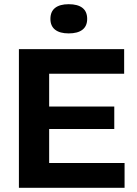

<svg xmlns="http://www.w3.org/2000/svg" viewBox="-20 -894 651 914"><path d="M70 0V-660H214V0ZM170 0V-118H573V0ZM170 -280V-387H524V-280ZM170 -543V-660H571V-543ZM307 -735Q265 -735 242.5 -752.5Q220 -770 220 -804Q220 -839 242.5 -856.5Q265 -874 307 -874Q350 -874 372.5 -856.5Q395 -839 395 -804Q395 -770 372.5 -752.5Q350 -735 307 -735Z"/></svg>

Font: Bricolage Grotesque 24pt
Style: Bold
Weight: 700
Designer: Mathieu Triay
Foundry: Atelier Triay
Version: Version 1.001;gftools[0.9.33.dev8+g029e19f]